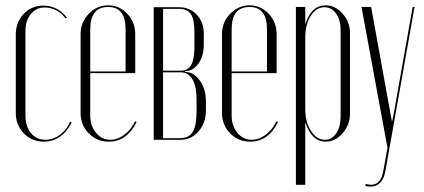

<svg xmlns="http://www.w3.org/2000/svg" viewBox="-20 -522 1582 717"><path d="M39 -394Q39 -439 68.5 -470Q98 -501 141 -501Q196 -501 230 -456L225 -453Q194 -494 146 -494Q115 -494 95 -469.5Q75 -445 75 -406V-91Q75 -50 95.5 -25Q116 0 150 0Q178 0 203 -18Q228 -36 242 -67L248 -65Q211 7 143 7Q99 7 69 -24Q39 -55 39 -100Z M281 -395Q281 -439 311.5 -470.5Q342 -502 384 -502Q426 -502 455.5 -470.5Q485 -439 485 -395V-249H317V-91Q317 -52 338.5 -26Q360 0 392 0Q419 0 444.5 -19Q470 -38 484 -69L490 -66Q454 7 386 7Q342 7 311.5 -24Q281 -55 281 -100ZM317 -255H449V-412Q449 -496 384 -496Q317 -496 317 -412Z M741 -397V-355Q741 -313 722 -286Q703 -259 678 -257L670 -256L671 -254L678 -253Q705 -251 727 -220Q749 -189 749 -143V-110Q749 -63 721.5 -31.5Q694 0 655 0H554V-495H649Q688 -495 714.5 -467.5Q741 -440 741 -397ZM589 -258H654Q682 -258 694 -279.5Q706 -301 706 -347V-403Q706 -449 693 -469Q680 -489 647 -489H589ZM714 -104V-152Q714 -200 698.5 -226Q683 -252 654 -252H589V-6H653Q686 -6 700 -30Q714 -54 714 -104Z M809 -395Q809 -439 839.5 -470.5Q870 -502 912 -502Q954 -502 983.5 -470.5Q1013 -439 1013 -395V-249H845V-91Q845 -52 866.5 -26Q888 0 920 0Q947 0 972.5 -19Q998 -38 1012 -69L1018 -66Q982 7 914 7Q870 7 839.5 -24Q809 -55 809 -100ZM845 -255H977V-412Q977 -496 912 -496Q845 -496 845 -412Z M1085 168V-496H1120V-433H1121Q1142 -502 1197 -502Q1232 -502 1259.5 -471Q1287 -440 1287 -398V-98Q1287 -56 1259.5 -24.5Q1232 7 1197 7Q1144 7 1121 -63H1120V168ZM1120 -113Q1120 -66 1141.5 -33Q1163 0 1193 0Q1219 0 1235.5 -24Q1252 -48 1252 -87V-409Q1252 -448 1235 -471.5Q1218 -495 1192 -495Q1161 -495 1140.5 -463Q1120 -431 1120 -382Z M1330 -496H1366L1443 -71H1445L1451 -101L1521 -496H1528L1419 118Q1413 151 1393.5 165.5Q1374 180 1344 172L1346 165Q1400 180 1411 118L1427 30Z"/></svg>

Font: Moniqa ExtLt Narrow Display
Style: Regular
Weight: 200
Width: 4
Designer: Rajesh Rajput
Foundry: Rajesh Rajput
Version: Version 1.000